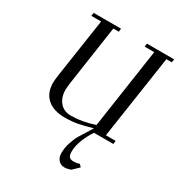

<svg xmlns="http://www.w3.org/2000/svg" viewBox="-228 -849 1207 1300"><g transform="rotate(30 375.0 -199.5)"><path d="M117.2 -676.8 121.1 -702.1H335L332 -676.8H289.1L221.2 -213.9Q215.8 -178.2 215.8 -158.2Q215.8 -97.2 247.6 -59.6Q279.3 -22 335 -22Q419.4 -22 517.1 -54.2L608.9 -676.8H534.2L537.1 -702.1H750L746.1 -676.8H704.1L606.9 -25.9H683.1L680.2 0H528.8Q502.4 38.1 481.7 89.1Q460.9 140.1 460.9 185.1Q460.9 214.4 471.4 226.1Q481.9 237.8 507.8 237.8Q529.3 237.8 551.8 230L567.9 248L520 293.9Q493.2 303.2 471.2 303.2Q442.9 303.2 424.3 283Q405.8 262.7 405.8 228Q405.8 188 419.4 146Q433.1 104 449.2 77.1Q465.3 50.3 486.1 18.3Q506.8 -13.7 513.2 -25.9Q449.2 -7.3 404.1 1.2Q358.9 9.8 306.2 9.8Q215.8 9.8 167.5 -33.7Q119.1 -77.1 119.1 -155.8Q119.1 -176.3 126 -224.1L193.8 -676.8Z"/></g></svg>

Font: Dehuti Alt
Style: Bold-Italic
Weight: 700
Version: Version 1.2